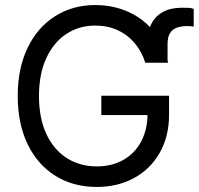

<svg xmlns="http://www.w3.org/2000/svg" viewBox="-20 -737 794 767"><path d="M560.5 -486.3 564.5 -562.5Q567.4 -608.4 584 -640.6Q600.6 -672.9 631.3 -689.5Q662.1 -706.1 706.1 -706.1Q723.6 -706.1 734.9 -705.6Q746.1 -705.1 753.9 -701.2V-630.9Q740.2 -632.8 727.5 -632.8Q704.1 -632.8 686.5 -626.5Q668.9 -620.1 659.2 -604.5Q649.4 -588.9 649.4 -562.5V-486.3ZM360.4 -634.8Q296.9 -634.8 246.1 -602.1Q195.3 -569.3 165.5 -505.9Q135.7 -442.4 135.7 -353.5Q135.7 -264.6 165.5 -201.2Q195.3 -137.7 247.6 -105Q299.8 -72.3 366.2 -72.3Q426.8 -72.3 472.7 -98.1Q518.6 -124 543.9 -171.9Q569.3 -219.7 569.3 -282.2L595.7 -277.3H384.8V-354.5H655.3V-278.3Q655.3 -192.4 618.2 -127Q581.1 -61.5 515.6 -25.9Q450.2 9.8 366.2 9.8Q272.5 9.8 201.2 -34.7Q129.9 -79.1 90.3 -161.1Q50.8 -243.2 50.8 -353.5Q50.8 -463.9 90.3 -545.9Q129.9 -627.9 200.2 -672.4Q270.5 -716.8 360.4 -716.8Q434.6 -716.8 496.1 -688Q557.6 -659.2 598.1 -606.9Q638.7 -554.7 651.4 -486.3H560.5Q545.9 -532.2 517.6 -565.4Q489.3 -598.6 449.7 -616.7Q410.2 -634.8 360.4 -634.8Z"/></svg>

Font: Pretendard JP Variable
Style: Regular
Weight: 400
Designer: Base glyphs from Inter by Rasmus Andersson; Hangul glyphs from Noto Sans CJK(Source Han Sans) by Jang Soo-young and Kang
Foundry: Kil Hyung-jin
Version: Version 1.307;Glyphs 3.2 (3192)